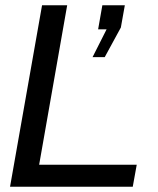

<svg xmlns="http://www.w3.org/2000/svg" viewBox="-20 -706 596 726"><path d="M330 -490 383 -595H351L367 -686H452L437 -602L376 -490ZM18 0 139 -686H234L128 -83H497L482 0Z"/></svg>

Font: Archivo VF Beta
Style: Italic
Weight: 400
Italic angle: -10°
Designer: Hector Gatti
Foundry: Omnibus-Type
Version: Version 1.002